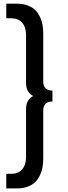

<svg xmlns="http://www.w3.org/2000/svg" viewBox="-20 -802 377 1058"><path d="M14.6 155.8H42.5Q81.1 155.8 102.3 131.1Q123.5 106.4 123.5 63.5V-200.2Q123.5 -252.4 162.6 -272.9Q123.5 -293.5 123.5 -345.2V-608.9Q123.5 -651.9 102.3 -676.5Q81.1 -701.2 42.5 -701.2H14.6V-781.7H73.7Q107.4 -781.7 133.3 -771.7Q159.2 -761.7 174.8 -745.8Q190.4 -730 200.7 -707.8Q210.9 -685.5 214.6 -663.6Q218.3 -641.6 218.3 -617.2V-353.5Q218.3 -302.7 269 -302.7V-242.7Q218.3 -242.7 218.3 -191.9V71.8Q218.3 96.2 214.6 118.2Q210.9 140.1 200.7 162.4Q190.4 184.6 174.8 200.4Q159.2 216.3 133.3 226.3Q107.4 236.3 73.7 236.3H14.6Z"/></svg>

Font: Spartan MB SemBd
Style: Regular
Weight: 600
Designer: Matt Bailey, Mirko Velimirovic
Foundry: Matt Bailey
Version: Version 1.005